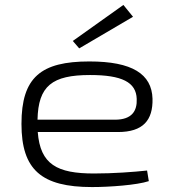

<svg xmlns="http://www.w3.org/2000/svg" viewBox="-20 -746 698 778"><path d="M301 -550 519 -678 480 -726 275 -580ZM361 -43C212 -43 143 -79 133 -211H458C560 -211 600 -259 598 -346C595 -446 516 -497 342 -497C146 -497 67 -433 67 -244C67 -58 148 12 353 12C423 12 535 4 583 -12L576 -55C521 -49 439 -43 361 -43ZM345 -442C474 -442 532 -413 534 -345C536 -297 515 -261 446 -261H132C135 -398 191 -442 345 -442Z"/></svg>

Font: Exo 2 Light Expanded
Style: Regular
Weight: 300
Width: 7
Designer: Natanael Gama
Version: Version 1.001;PS 001.001;hotconv 1.0.70;makeotf.lib2.5.58329